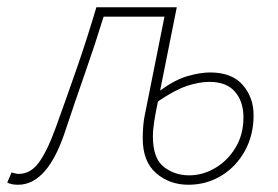

<svg xmlns="http://www.w3.org/2000/svg" viewBox="-46 -498 768 530"><path d="M4 12Q-6 12 -13 10.5Q-20 9 -26 6L-14 -22Q-10 -21 -5 -19.5Q0 -18 6 -18Q38 -18 61 -49Q84 -80 108 -146Q138 -229 166.5 -311Q195 -393 220 -478H442L396 -248Q437 -278 472 -288Q507 -298 534 -298Q594 -298 624 -263.5Q654 -229 654 -180Q654 -125 630 -81.5Q606 -38 565 -13Q524 12 474 12Q422 12 385 -20Q348 -52 348 -116Q348 -135 349.5 -151.5Q351 -168 354 -182L408 -452H240Q216 -374 189 -297Q162 -220 136 -142Q111 -64 78 -26Q45 12 4 12ZM476 -14Q514 -14 548.5 -34.5Q583 -55 604.5 -91Q626 -127 626 -174Q626 -218 602.5 -245Q579 -272 532 -272Q504 -272 470.5 -261Q437 -250 390 -218Q383 -185 379.5 -161.5Q376 -138 376 -122Q376 -61 406 -37.5Q436 -14 476 -14Z"/></svg>

Font: Source Sans 3 ExtraLight
Style: Italic
Weight: 250
Italic angle: -11°
Designer: Paul D. Hunt
Foundry: Adobe
Version: Version 3.046;hotconv 1.0.118;makeotfexe 2.5.65603